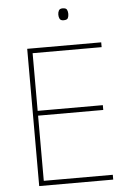

<svg xmlns="http://www.w3.org/2000/svg" viewBox="-60 -951 670 995"><g transform="rotate(-5 275.0 -453.5)"><path d="M488 0H103V-714H488V-689H129V-389H468V-364H129V-25H488ZM304 -907Q322 -907 326.5 -897.5Q331 -888 331 -876Q331 -863 326.5 -854Q322 -845 304 -845Q289 -845 284 -854Q279 -863 279 -876Q279 -888 284 -897.5Q289 -907 304 -907Z"/></g></svg>

Font: Noto Sans Devanagari Thin
Style: Regular
Weight: 100
Designer: Jelle Bosma - Monotype Design Team
Foundry: Monotype Imaging Inc.
Version: Version 2.004; ttfautohint (v1.8.4.7-5d5b)